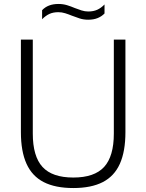

<svg xmlns="http://www.w3.org/2000/svg" viewBox="-20 -940 738 969"><path d="M350 9Q259 9 200.5 -21Q142 -51 113.8 -113.5Q85.5 -176 85.5 -273V-740H145.5V-266Q145.5 -151 194.5 -97.5Q243.5 -44 350 -44Q456.5 -44 505.5 -97.5Q554.5 -151 554.5 -266V-740H613V-273Q613 -176 585 -113.5Q557 -51 498.8 -21Q440.5 9 350 9ZM425 -840.5Q402 -840.5 381.8 -847Q361.5 -853.5 342.5 -861Q325.5 -868 308.8 -873.2Q292 -878.5 274.5 -878.5Q248.5 -878.5 229.5 -869.8Q210.5 -861 192.5 -843V-888.5Q207 -904 227.5 -912Q248 -920 275 -920Q298 -920 318.5 -913.8Q339 -907.5 357.5 -899.5Q374.5 -893 391.2 -887.5Q408 -882 425.5 -882Q451.5 -882 470.8 -890.8Q490 -899.5 507.5 -917.5V-872Q493 -857 472.8 -848.8Q452.5 -840.5 425 -840.5Z"/></svg>

Font: Encode Sans SC Light
Style: Regular
Weight: 300
Version: Version 3.002